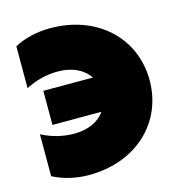

<svg xmlns="http://www.w3.org/2000/svg" viewBox="-108 -813 869 925"><g transform="rotate(-15 326.5 -350.0)"><path d="M224 16C458 16 623 -138 623 -350C623 -562 458 -716 224 -716C160 -716 98 -702 45 -674V-465C97 -492 151 -505 206 -505C276 -505 332 -479 362 -433H115V-263H359C329 -219 274 -195 206 -195C151 -195 97 -208 45 -235V-26C98 2 161 16 224 16Z"/></g></svg>

Font: Chess Sans Black
Style: Regular
Weight: 900
Designer: Wolf Bōese
Foundry: Wolf Bōese
Version: Version 7.223;Glyphs 3.3 (3306)